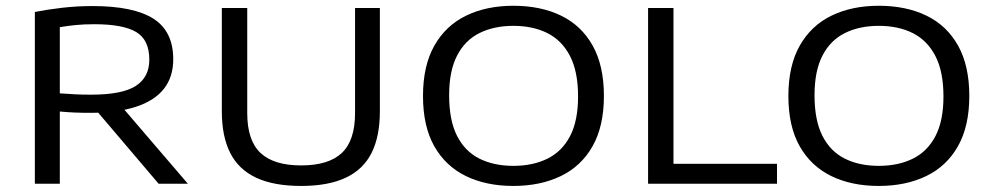

<svg xmlns="http://www.w3.org/2000/svg" viewBox="-20 -622 3353 650"><path d="M98 0V-581.5Q138.5 -589.5 189 -595.5Q239.5 -601.5 293.5 -601.5Q432 -601.5 499.2 -558.8Q566.5 -516 566.5 -421.5Q566.5 -361.5 534.8 -321.2Q503 -281 440.2 -260.5Q377.5 -240 285.5 -240Q257 -240 233 -241Q209 -242 182.5 -244.5V0ZM517 0 278.5 -280.5H375.5L616 0ZM288.5 -301.5Q393.5 -301.5 439.5 -331Q485.5 -360.5 485.5 -420Q485.5 -487 441.2 -513.5Q397 -540 299.5 -540Q263.5 -540 236.2 -537.2Q209 -534.5 182.5 -530V-306Q212 -304 233.2 -302.8Q254.5 -301.5 288.5 -301.5Z M999.5 7.5Q907 7.5 847.5 -20.2Q788 -48 759.5 -104Q731 -160 731 -245V-595H817V-239Q817 -146.5 862 -104.2Q907 -62 999.5 -62Q1092.5 -62 1137.2 -104.2Q1182 -146.5 1182 -239V-595H1266V-245Q1266 -160 1237.8 -104Q1209.5 -48 1150.2 -20.2Q1091 7.5 999.5 7.5Z M1718 7.5Q1626 7.5 1557.2 -26Q1488.5 -59.5 1450.2 -127Q1412 -194.5 1412 -297Q1412 -399.5 1450.5 -467.5Q1489 -535.5 1558 -569Q1627 -602.5 1718 -602.5Q1810.5 -602.5 1879.5 -569Q1948.5 -535.5 1986.5 -467.5Q2024.5 -399.5 2024.5 -297Q2024.5 -195 1986.2 -127.2Q1948 -59.5 1878.8 -26Q1809.5 7.5 1718 7.5ZM1718 -60.5Q1784 -60.5 1833.2 -84.8Q1882.5 -109 1909.8 -161Q1937 -213 1937 -295.5Q1937 -380 1909.5 -432.8Q1882 -485.5 1833 -510Q1784 -534.5 1718 -534.5Q1652.5 -534.5 1603.5 -510.2Q1554.5 -486 1527.5 -434Q1500.5 -382 1500.5 -299.5Q1500.5 -215 1527.2 -162.2Q1554 -109.5 1603 -85Q1652 -60.5 1718 -60.5Z M2174 0V-595H2260V-67.5H2610.5V0Z M2955 7.5Q2863 7.5 2794.2 -26Q2725.5 -59.5 2687.2 -127Q2649 -194.5 2649 -297Q2649 -399.5 2687.5 -467.5Q2726 -535.5 2795 -569Q2864 -602.5 2955 -602.5Q3047.5 -602.5 3116.5 -569Q3185.5 -535.5 3223.5 -467.5Q3261.5 -399.5 3261.5 -297Q3261.5 -195 3223.2 -127.2Q3185 -59.5 3115.8 -26Q3046.5 7.5 2955 7.5ZM2955 -60.5Q3021 -60.5 3070.2 -84.8Q3119.5 -109 3146.8 -161Q3174 -213 3174 -295.5Q3174 -380 3146.5 -432.8Q3119 -485.5 3070 -510Q3021 -534.5 2955 -534.5Q2889.5 -534.5 2840.5 -510.2Q2791.5 -486 2764.5 -434Q2737.5 -382 2737.5 -299.5Q2737.5 -215 2764.2 -162.2Q2791 -109.5 2840 -85Q2889 -60.5 2955 -60.5Z"/></svg>

Font: Encode Sans SC Expanded
Style: Regular
Weight: 400
Width: 7
Designer: Multiple Designers
Foundry: Impallari Type
Version: Version 3.002